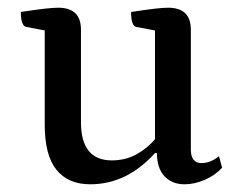

<svg xmlns="http://www.w3.org/2000/svg" viewBox="-20 -466 623 498"><path d="M214 12Q157 12 126.5 -25.5Q96 -63 96 -143V-387L49 -396Q34 -398 34 -435Q74 -441 96 -443.5Q118 -446 131 -446Q190 -446 190 -389V-149Q190 -50 270 -50Q306 -50 334.5 -66Q363 -82 382 -105V-387L334 -396Q320 -398 320 -435Q360 -441 381.5 -443.5Q403 -446 416 -446Q475 -446 475 -389V-78Q475 -43 503 -43Q526 -43 548 -61L556 -31Q538 -11 511 0.5Q484 12 459 12Q426 12 406.5 -9Q387 -30 387 -69H382Q309 12 214 12Z"/></svg>

Font: Petrona Medium
Style: Regular
Weight: 500
Designer: Ringo R. Seeber
Foundry: Ringo R. Seeber
Version: Version 2.001; ttfautohint (v1.8.3)